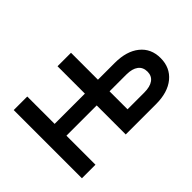

<svg xmlns="http://www.w3.org/2000/svg" viewBox="-87 -806 1073 1073"><g transform="rotate(-45 449.5 -269.5)"><path d="M500 0V-92.3H653.8Q700.2 -92.3 724.9 -110.4Q749.5 -128.4 749.5 -162.1Q749.5 -197.3 724.9 -215.8Q700.2 -234.4 653.8 -234.4H491.7V-326.2H654.3Q747.6 -326.2 801.3 -282.7Q855 -239.3 855 -164.1Q855 -88.4 801.3 -44.2Q747.6 0 654.3 0ZM68.8 0V-539.1H175.8V0ZM147.9 -229.5V-322.8H441.9V-229.5ZM415 0V-539.1H521.5V0Z"/></g></svg>

Font: Inter 18pt Medium
Style: Regular
Weight: 500
Designer: Rasmus Andersson
Foundry: rsms
Version: Version 4.001;git-66647c0bb